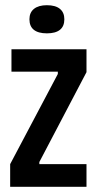

<svg xmlns="http://www.w3.org/2000/svg" viewBox="-20 -717 372 737"><path d="M19 0V-87L202 -433V-442H24V-528H312V-440L131 -95V-87H312V0ZM160 -589Q127 -589 110 -602.5Q93 -616 93 -643Q93 -669 110.5 -683Q128 -697 160 -697Q193 -697 210 -683Q227 -669 227 -643Q227 -616 210 -602.5Q193 -589 160 -589Z"/></svg>

Font: Bricolage Grotesque 48pt Condensed Medium
Style: Regular
Weight: 500
Width: 3
Designer: Mathieu Triay
Foundry: Atelier Triay
Version: Version 1.001;gftools[0.9.33.dev8+g029e19f]